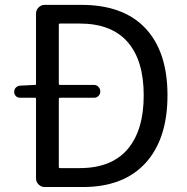

<svg xmlns="http://www.w3.org/2000/svg" viewBox="-20 -753 752 773"><path d="M216.8 -80.1Q216.8 -76.2 221.7 -76.2H300.8Q428.7 -76.2 493.7 -152.3Q558.6 -228.5 558.6 -369.1Q558.6 -509.8 493.7 -584Q428.7 -658.2 300.8 -658.2H221.7Q216.8 -658.2 216.8 -653.3V-415Q216.8 -411.1 221.7 -411.1H358.4Q369.1 -411.1 376.5 -403.3Q383.8 -395.5 383.8 -384.8Q383.8 -374 376.5 -366.7Q369.1 -359.4 358.4 -359.4H221.7Q216.8 -359.4 216.8 -354.5ZM125 -698.2Q125 -712.9 135.3 -723.1Q145.5 -733.4 160.2 -733.4H307.6Q476.6 -733.4 565.4 -639.2Q654.3 -544.9 654.3 -369.1Q654.3 -193.4 565.9 -96.7Q477.5 0 313.5 0H160.2Q145.5 0 135.3 -10.3Q125 -20.5 125 -35.2V-354.5Q125 -359.4 121.1 -359.4H60.5Q50.8 -359.4 43.9 -366.2Q37.1 -373 37.1 -383.3Q37.1 -393.6 43.9 -400.4Q50.8 -407.2 60.5 -408.2L121.1 -411.1Q125 -411.1 125 -415Z"/></svg>

Font: Gen Jyuu GothicL Regular
Style: Regular
Weight: 400
Designer: [Source Han Sans]
Ryoko NISHIZUKA  (kana & ideographs); Paul D. Hunt (Latin, Greek & Cyrillic); Wenlong ZHANG  (bopomofo
Version: Version 1.002.20150607